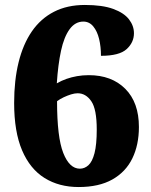

<svg xmlns="http://www.w3.org/2000/svg" viewBox="-20 -744 609 774"><path d="M297 10Q218 10 159.5 -26.5Q101 -63 69 -138Q37 -213 37 -329Q37 -420 55 -493Q73 -566 108.5 -617.5Q144 -669 197.5 -696.5Q251 -724 322 -724Q393 -724 436.5 -708Q480 -692 500 -666Q520 -640 520 -610Q520 -573 490.5 -546Q461 -519 387 -519Q387 -556 379.5 -587Q372 -618 356 -637.5Q340 -657 316 -657Q283 -657 260.5 -626Q238 -595 226 -539.5Q214 -484 209 -408Q228 -419 248 -426Q268 -433 290.5 -437Q313 -441 338 -441Q430 -441 485 -386Q540 -331 540 -232Q540 -160 513.5 -105.5Q487 -51 433 -20.5Q379 10 297 10ZM302 -64Q321 -64 336.5 -78Q352 -92 361 -126.5Q370 -161 370 -222Q370 -304 348 -336Q326 -368 293 -368Q281 -368 266.5 -363.5Q252 -359 237 -352Q222 -345 210 -336Q210 -191 235 -127.5Q260 -64 302 -64Z"/></svg>

Font: Noto Serif Armenian Black
Style: Regular
Weight: 900
Version: Version 2.007